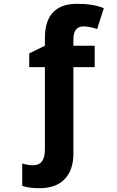

<svg xmlns="http://www.w3.org/2000/svg" viewBox="-20 -744 611 1004"><path d="M214.8 -544.9Q214.8 -724.1 384.3 -724.1Q468.3 -724.1 522.9 -701.2L487.8 -591.8Q447.8 -606 417 -606Q363.8 -606 363.8 -539.1V-504.9H475.1V-393.1H363.8V59.1Q363.8 145.5 317.9 192.9Q272 240.2 186 240.2Q133.8 240.2 96.2 228V110.8Q125 120.1 153.8 120.1Q214.8 120.1 214.8 37.1V-393.1H132.8V-464.8L214.8 -504.9Z"/></svg>

Font: OpenSans-Bold
Style: Bold
Weight: 700
Foundry: Ascender Corporation
Version: Version 1.10